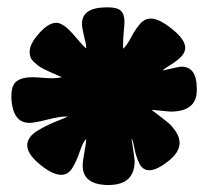

<svg xmlns="http://www.w3.org/2000/svg" viewBox="-20 -745 579 534"><path d="M431.6 -548.8Q478.5 -559.6 484.4 -559.6Q527.3 -559.6 527.3 -499V-491.2Q525.4 -434.6 454.1 -434.6Q450.2 -434.6 401.4 -439.5Q404.3 -437.5 418.9 -426.3Q433.6 -415 445.8 -405.3Q458 -395.5 468.8 -379.4Q479.5 -363.3 479.5 -347.7Q479.5 -321.3 448.2 -296.9Q416 -271.5 395.5 -271.5Q377 -271.5 367.7 -290Q358.4 -308.6 354 -332Q349.6 -355.5 345.7 -360.4Q354.5 -302.7 354.5 -297.9Q354.5 -230.5 282.2 -230.5H273.4Q210 -234.4 210 -284.2Q210 -296.9 214.8 -322.3Q219.7 -347.7 219.7 -358.4Q210.9 -350.6 202.1 -324.2Q193.4 -297.9 181.6 -278.3Q169.9 -258.8 150.4 -258.8Q124 -258.8 85.9 -292Q55.7 -318.4 55.7 -340.8Q55.7 -352.5 63.5 -363.3Q71.3 -374 86.4 -382.8Q101.6 -391.6 113.8 -397.5Q126 -403.3 144.5 -410.6Q163.1 -418 168.9 -420.9H162.1Q145.5 -420.9 110.8 -412.1Q76.2 -403.3 61.5 -403.3Q16.6 -403.3 11.7 -468.8V-478.5Q11.7 -508.8 26.9 -519.5Q42 -530.3 70.3 -530.3Q78.1 -530.3 96.7 -528.8Q115.2 -527.3 125 -527.3Q138.7 -527.3 152.3 -530.3Q148.4 -532.2 135.7 -537.6Q123 -543 117.7 -545.4Q112.3 -547.9 101.6 -553.2Q90.8 -558.6 85.4 -563Q80.1 -567.4 73.7 -573.2Q67.4 -579.1 64.9 -585.9Q62.5 -592.8 62.5 -600.6Q62.5 -621.1 83 -645.5Q112.3 -681.6 136.7 -681.6Q156.2 -681.6 184.6 -648.4Q212.9 -615.2 219.7 -610.4V-614.3Q219.7 -621.1 213.9 -644Q208 -667 208 -678.7Q208 -724.6 277.3 -724.6H279.3Q306.6 -724.6 316.4 -714.8Q326.2 -705.1 326.2 -684.6Q326.2 -677.7 324.2 -656.2Q322.3 -634.8 322.3 -622.1V-609.4Q332 -617.2 343.8 -639.6Q355.5 -662.1 368.7 -677.7Q381.8 -693.4 399.4 -693.4Q422.9 -693.4 460 -663.1Q495.1 -634.8 495.1 -612.3Q495.1 -598.6 483.4 -586.9Q471.7 -575.2 454.1 -564.5Q436.5 -553.7 431.6 -548.8Z"/></svg>

Font: Essays1743
Style: Bold
Weight: 700
Designer: Based on the typeface in a 1743 English translation of the essays of Montaigne.  PostScript/TrueType font designed by Jo
Version: Version 002.100